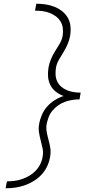

<svg xmlns="http://www.w3.org/2000/svg" viewBox="-20 -853 540 1026"><path d="M10 153 17 116Q37 116 57.5 113.5Q78 111 98 104Q118 97 137 86Q156 75 171 59Q186 43 195.5 23.5Q205 4 208 -17Q212 -39 207.5 -60.5Q203 -82 197.5 -102.5Q192 -123 188.5 -145Q185 -167 189 -189Q193 -214 203.5 -238.5Q214 -263 231.5 -283Q249 -303 272 -317.5Q295 -332 320 -340Q298 -348 279.5 -362Q261 -376 250 -396.5Q239 -417 237 -442Q235 -467 239 -491Q243 -514 252 -536Q261 -558 274 -578.5Q287 -599 299 -619.5Q311 -640 315 -663Q318 -683 315.5 -703Q313 -723 303 -739Q293 -755 278 -766Q263 -777 245 -784Q227 -791 207.5 -793.5Q188 -796 167 -796L174 -833Q199 -833 223.5 -829.5Q248 -826 270.5 -817Q293 -808 311.5 -793.5Q330 -779 342 -758.5Q354 -738 356.5 -713Q359 -688 355 -663Q351 -640 342 -618.5Q333 -597 320.5 -576.5Q308 -556 295.5 -535Q283 -514 279 -491Q276 -472 277 -453Q278 -434 286 -417.5Q294 -401 307.5 -389.5Q321 -378 337.5 -371Q354 -364 373 -361Q392 -358 411 -358L410 -352L405 -322Q386 -322 366.5 -319Q347 -316 327.5 -309Q308 -302 291 -290Q274 -278 260.5 -262Q247 -246 240 -227Q233 -208 229 -189Q226 -167 230 -145.5Q234 -124 240 -103Q246 -82 249 -60.5Q252 -39 248 -17Q244 9 233 33.5Q222 58 203.5 78.5Q185 99 161.5 113.5Q138 128 112.5 137Q87 146 61.5 149.5Q36 153 10 153Z"/></svg>

Font: Iosevka Slab Extralight
Style: Italic
Weight: 200
Italic angle: -9°
Monospace: yes
Designer: Belleve Invis
Foundry: Belleve Invis
Version: Version 11.1.1; ttfautohint (v1.8.3)